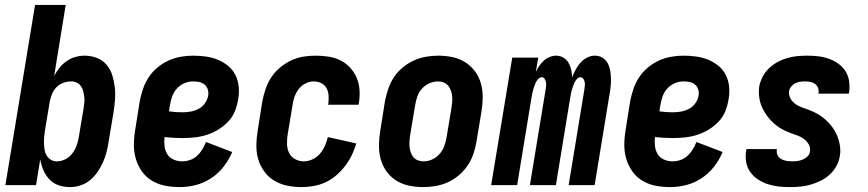

<svg xmlns="http://www.w3.org/2000/svg" viewBox="-20 -755 3540 783"><path d="M266 8Q241 8 219 0.5Q197 -7 181.5 -23.5Q166 -40 157 -61Q148 -82 144 -105L127 0H2L123 -735H248L201 -446Q211 -464 223.5 -479.5Q236 -495 252 -506Q268 -517 287 -522.5Q306 -528 325 -528Q351 -528 374.5 -519Q398 -510 414 -491.5Q430 -473 437.5 -449.5Q445 -426 448 -400.5Q451 -375 449 -349Q447 -323 443 -297L423 -177Q420 -156 414.5 -135Q409 -114 400 -93.5Q391 -73 378 -54Q365 -35 347.5 -20.5Q330 -6 308.5 1Q287 8 266 8ZM212 -97Q229 -97 245.5 -105Q262 -113 273.5 -127.5Q285 -142 291.5 -159Q298 -176 301 -194L321 -314Q323 -326 324 -338Q325 -350 323.5 -361.5Q322 -373 319 -384.5Q316 -396 309.5 -404.5Q303 -413 293 -418Q283 -423 270 -423Q255 -423 239 -417.5Q223 -412 211 -400Q199 -388 192.5 -372.5Q186 -357 183 -341L163 -221Q161 -208 160 -195Q159 -182 159.5 -169Q160 -156 162 -143.5Q164 -131 170.5 -120.5Q177 -110 187.5 -103.5Q198 -97 212 -97Z M714 8Q683 8 654 2.5Q625 -3 600.5 -17.5Q576 -32 559.5 -55Q543 -78 534.5 -105.5Q526 -133 526 -163Q526 -193 531 -223L550 -343Q555 -368 563.5 -393Q572 -418 586.5 -440Q601 -462 622 -479.5Q643 -497 667 -508Q691 -519 716.5 -523.5Q742 -528 767 -528Q793 -528 819 -524.5Q845 -521 868 -511.5Q891 -502 910 -486.5Q929 -471 940 -449Q951 -427 953.5 -401Q956 -375 951 -349Q947 -324 937.5 -300.5Q928 -277 909.5 -258Q891 -239 868.5 -225.5Q846 -212 821.5 -204.5Q797 -197 772.5 -194.5Q748 -192 724 -192Q705 -192 687.5 -193Q670 -194 651 -196Q649 -178 651 -159.5Q653 -141 662 -126.5Q671 -112 687.5 -104.5Q704 -97 723 -97Q739 -97 755 -102.5Q771 -108 783.5 -119.5Q796 -131 805 -145.5Q814 -160 820 -176L927 -135Q914 -104 892.5 -76Q871 -48 841.5 -28.5Q812 -9 779 -0.5Q746 8 714 8ZM724 -297Q741 -297 757.5 -300Q774 -303 789.5 -311Q805 -319 815.5 -333.5Q826 -348 829 -365Q831 -378 827.5 -390Q824 -402 814.5 -410Q805 -418 792.5 -420.5Q780 -423 767 -423Q749 -423 731.5 -415.5Q714 -408 701 -393.5Q688 -379 682 -361.5Q676 -344 673 -326L669 -301Q682 -299 696 -298Q710 -297 724 -297Z M1210 8Q1180 8 1151 2Q1122 -4 1098 -18.5Q1074 -33 1057.5 -56Q1041 -79 1033 -106Q1025 -133 1025.5 -163Q1026 -193 1031 -223L1050 -343Q1055 -368 1063.5 -393Q1072 -418 1086.5 -440Q1101 -462 1122 -479.5Q1143 -497 1167.5 -508.5Q1192 -520 1217 -524Q1242 -528 1267 -528Q1294 -528 1320 -524Q1346 -520 1368 -509Q1390 -498 1407 -480Q1424 -462 1434 -439Q1444 -416 1446 -390Q1448 -364 1444 -338L1442 -328H1318L1319 -333Q1321 -349 1320 -365.5Q1319 -382 1311.5 -395.5Q1304 -409 1290 -416Q1276 -423 1259 -423Q1242 -423 1225.5 -414.5Q1209 -406 1198 -391.5Q1187 -377 1181 -360Q1175 -343 1173 -326L1153 -206Q1150 -187 1150.5 -167.5Q1151 -148 1159 -131.5Q1167 -115 1183.5 -106Q1200 -97 1219 -97Q1237 -97 1255 -105.5Q1273 -114 1285.5 -129Q1298 -144 1305.5 -161.5Q1313 -179 1317 -196L1433 -170Q1426 -146 1415 -123Q1404 -100 1388 -79Q1372 -58 1352 -40.5Q1332 -23 1308.5 -12Q1285 -1 1259.5 3.5Q1234 8 1210 8Z M1706 8Q1676 8 1647.5 2Q1619 -4 1595.5 -19Q1572 -34 1556 -56.5Q1540 -79 1532.5 -106.5Q1525 -134 1525.5 -164Q1526 -194 1531 -223L1550 -343Q1555 -368 1563.5 -393Q1572 -418 1586.5 -440Q1601 -462 1622 -479.5Q1643 -497 1667 -508Q1691 -519 1716.5 -523.5Q1742 -528 1767 -528Q1797 -528 1825.5 -522Q1854 -516 1877.5 -501Q1901 -486 1917.5 -463.5Q1934 -441 1941.5 -413.5Q1949 -386 1948.5 -356Q1948 -326 1943 -297L1923 -177Q1919 -152 1910.5 -127Q1902 -102 1887 -80Q1872 -58 1851.5 -40.5Q1831 -23 1807 -12Q1783 -1 1757 3.5Q1731 8 1706 8ZM1707 -97Q1725 -97 1742 -104.5Q1759 -112 1772 -126.5Q1785 -141 1791.5 -158.5Q1798 -176 1801 -194L1821 -314Q1823 -326 1824 -338Q1825 -350 1824 -362Q1823 -374 1819 -385Q1815 -396 1808 -405Q1801 -414 1790 -418.5Q1779 -423 1767 -423Q1749 -423 1731.5 -415.5Q1714 -408 1701 -393.5Q1688 -379 1682 -361.5Q1676 -344 1673 -326L1653 -206Q1651 -194 1650 -182Q1649 -170 1650 -158Q1651 -146 1654.5 -135Q1658 -124 1665 -115Q1672 -106 1683.5 -101.5Q1695 -97 1707 -97Z M1983 0 2069 -520H2175L2165 -461Q2171 -474 2179 -486Q2187 -498 2197.5 -507.5Q2208 -517 2221.5 -522.5Q2235 -528 2248 -528Q2264 -528 2277.5 -520Q2291 -512 2298.5 -499Q2306 -486 2309.5 -470.5Q2313 -455 2313 -439Q2319 -455 2327 -470Q2335 -485 2346.5 -498.5Q2358 -512 2374 -520Q2390 -528 2406 -528Q2423 -528 2436.5 -520Q2450 -512 2457.5 -498.5Q2465 -485 2468 -469.5Q2471 -454 2471.5 -437.5Q2472 -421 2470.5 -404.5Q2469 -388 2466 -372L2405 0H2299L2363 -389Q2364 -397 2365 -405Q2366 -413 2364.5 -420Q2363 -427 2359 -433.5Q2355 -440 2347 -440Q2339 -440 2332.5 -432.5Q2326 -425 2322.5 -417.5Q2319 -410 2316.5 -402Q2314 -394 2311.5 -386Q2309 -378 2308 -370Q2307 -362 2305 -354L2247 0H2141L2205 -389Q2206 -397 2207 -405Q2208 -413 2206.5 -420Q2205 -427 2201 -433.5Q2197 -440 2189 -440Q2181 -440 2174.5 -432.5Q2168 -425 2164.5 -417.5Q2161 -410 2158.5 -402Q2156 -394 2153.5 -386Q2151 -378 2150 -370Q2149 -362 2147 -354L2089 0Z M2714 8Q2683 8 2654 2.5Q2625 -3 2600.5 -17.5Q2576 -32 2559.5 -55Q2543 -78 2534.5 -105.5Q2526 -133 2526 -163Q2526 -193 2531 -223L2550 -343Q2555 -368 2563.5 -393Q2572 -418 2586.5 -440Q2601 -462 2622 -479.5Q2643 -497 2667 -508Q2691 -519 2716.5 -523.5Q2742 -528 2767 -528Q2793 -528 2819 -524.5Q2845 -521 2868 -511.5Q2891 -502 2910 -486.5Q2929 -471 2940 -449Q2951 -427 2953.5 -401Q2956 -375 2951 -349Q2947 -324 2937.5 -300.5Q2928 -277 2909.5 -258Q2891 -239 2868.5 -225.5Q2846 -212 2821.5 -204.5Q2797 -197 2772.5 -194.5Q2748 -192 2724 -192Q2705 -192 2687.5 -193Q2670 -194 2651 -196Q2649 -178 2651 -159.5Q2653 -141 2662 -126.5Q2671 -112 2687.5 -104.5Q2704 -97 2723 -97Q2739 -97 2755 -102.5Q2771 -108 2783.5 -119.5Q2796 -131 2805 -145.5Q2814 -160 2820 -176L2927 -135Q2914 -104 2892.5 -76Q2871 -48 2841.5 -28.5Q2812 -9 2779 -0.5Q2746 8 2714 8ZM2724 -297Q2741 -297 2757.5 -300Q2774 -303 2789.5 -311Q2805 -319 2815.5 -333.5Q2826 -348 2829 -365Q2831 -378 2827.5 -390Q2824 -402 2814.5 -410Q2805 -418 2792.5 -420.5Q2780 -423 2767 -423Q2749 -423 2731.5 -415.5Q2714 -408 2701 -393.5Q2688 -379 2682 -361.5Q2676 -344 2673 -326L2669 -301Q2682 -299 2696 -298Q2710 -297 2724 -297Z M3202 8Q3178 8 3155 5.5Q3132 3 3111 -4Q3090 -11 3071.5 -23Q3053 -35 3040 -53Q3027 -71 3023 -93.5Q3019 -116 3023 -140L3024 -147H3148V-145Q3146 -133 3151 -122.5Q3156 -112 3165.5 -106.5Q3175 -101 3187 -99Q3199 -97 3211 -97Q3222 -97 3232.5 -98.5Q3243 -100 3254 -104.5Q3265 -109 3273.5 -117.5Q3282 -126 3283 -137Q3286 -153 3278 -166.5Q3270 -180 3257.5 -189Q3245 -198 3230.5 -203Q3216 -208 3201.5 -213.5Q3187 -219 3173.5 -226Q3160 -233 3148 -242Q3136 -251 3125.5 -262Q3115 -273 3106.5 -285Q3098 -297 3091 -310.5Q3084 -324 3080 -339Q3076 -354 3075 -370Q3074 -386 3076 -402Q3080 -422 3090 -441.5Q3100 -461 3115.5 -476Q3131 -491 3150 -501.5Q3169 -512 3189.5 -518Q3210 -524 3230.5 -526Q3251 -528 3271 -528Q3294 -528 3316.5 -525.5Q3339 -523 3360 -515.5Q3381 -508 3398.5 -495.5Q3416 -483 3427.5 -465.5Q3439 -448 3442.5 -425.5Q3446 -403 3443 -380L3441 -373H3317L3318 -375Q3320 -386 3316 -396.5Q3312 -407 3303.5 -413Q3295 -419 3284.5 -421Q3274 -423 3263 -423Q3253 -423 3242.5 -421.5Q3232 -420 3223 -415.5Q3214 -411 3207 -402.5Q3200 -394 3198 -384Q3196 -368 3203.5 -354Q3211 -340 3223.5 -331Q3236 -322 3250.5 -317Q3265 -312 3279.5 -306.5Q3294 -301 3307.5 -294Q3321 -287 3333 -278Q3345 -269 3355.5 -258.5Q3366 -248 3375 -235.5Q3384 -223 3390.5 -209.5Q3397 -196 3401 -181.5Q3405 -167 3406.5 -151Q3408 -135 3405 -119Q3402 -98 3391 -78Q3380 -58 3363.5 -43Q3347 -28 3327 -18Q3307 -8 3286 -2Q3265 4 3244 6Q3223 8 3202 8Z"/></svg>

Font: Iosevka Extrabold
Style: Italic
Weight: 800
Italic angle: -9°
Monospace: yes
Designer: Belleve Invis
Foundry: Belleve Invis
Version: Version 32.5.0; ttfautohint (v1.8.4)